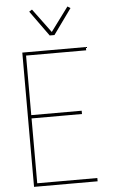

<svg xmlns="http://www.w3.org/2000/svg" viewBox="-63 -1006 625 1047"><g transform="rotate(-5 250.0 -482.0)"><path d="M80 0V-735H428V-717H99V-391H375V-373H99V-18H428V0ZM237 -815 137 -954 153 -964 250 -833 347 -964 363 -954 263 -815Z"/></g></svg>

Font: Iosevka Curly Thin
Style: Regular
Weight: 100
Monospace: yes
Designer: Belleve Invis
Foundry: Belleve Invis
Version: Version 22.1.2; ttfautohint (v1.8.4)